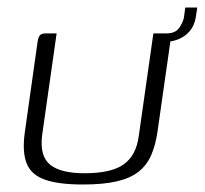

<svg xmlns="http://www.w3.org/2000/svg" viewBox="-20 -488 546 512"><path d="M131 -399 92 -125Q86 -71 114 -48.5Q142 -26 206 -26Q276 -26 309.5 -49.5Q343 -73 350 -125L389 -399Q390 -399 393.5 -399Q397 -399 401 -399Q405 -399 409 -399Q413 -399 414 -399Q424 -399 428 -397.5Q432 -396 433.5 -391Q435 -386 434 -375L400 -137Q395 -102 383.5 -75Q372 -48 350 -30.5Q328 -13 292 -4.5Q256 4 201 4Q136 4 99.5 -9Q63 -22 51 -52.5Q39 -83 46 -134L80 -375Q82 -389 86.5 -394Q91 -399 103 -399Q111 -399 117 -399Q123 -399 131 -399ZM405 -376 404 -399H425Q449 -399 459.5 -416Q470 -433 471 -445L474 -468H506L503 -448Q499 -412 473 -393Q447 -374 405 -376Z"/></svg>

Font: Genos Thin Light
Style: Italic
Weight: 300
Italic angle: -8°
Version: Version 1.010